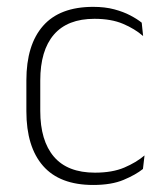

<svg xmlns="http://www.w3.org/2000/svg" viewBox="-20 -516 469 546"><path d="M245 10Q150 10 102.5 -44.2Q55 -98.5 55 -199.5V-287.5Q55 -388.5 102.5 -442.5Q150 -496.5 245 -496.5Q278.5 -496.5 304.8 -489.5Q331 -482.5 350.5 -472.2Q370 -462 383 -451.5L387 -413.5Q363.5 -434 330 -448.2Q296.5 -462.5 248.5 -462.5Q172 -462.5 133.2 -417.5Q94.5 -372.5 94.5 -287V-200.5Q94.5 -116 133.2 -70.5Q172 -25 250 -25Q299.5 -25 333.5 -39.5Q367.5 -54 391 -74L386.5 -35.5Q366 -19 331.5 -4.5Q297 10 245 10Z"/></svg>

Font: Anek Telugu Medium ExtraLight
Style: Regular
Weight: 250
Version: Version 1.003